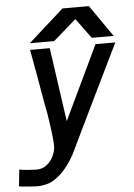

<svg xmlns="http://www.w3.org/2000/svg" viewBox="-71 -807 734 1053"><g transform="rotate(-5 295.5 -281.0)"><path d="M96 107Q128.5 107 152.8 87.2Q177 67.5 189.5 39.2Q202 11 202 -12.5Q202 -61 180 -199Q169.5 -247.5 149 -370.5Q140.5 -418.5 132.2 -464.5Q124 -510.5 116.5 -550H225L283 -143L477 -550H586Q533 -441.5 438.2 -246.5Q343.5 -51.5 297.5 44Q259.5 111 221.8 144.8Q184 178.5 156 187.8Q128 197 100.5 198.5Q85.5 199 47 196.2Q8.5 193.5 -9 190.5L0.5 98.5Q18 102.5 49.2 104.8Q80.5 107 96 107ZM313.5 -761H459L580 -586.5H459.5L378.5 -696.5L252.5 -586.5H118.5Z"/></g></svg>

Font: JuliaMono Medium
Style: Italic
Weight: 500
Italic angle: -9°
Monospace: yes
Designer: cormullion
Foundry: corm
Version: Version 0.054; ttfautohint (v1.8.4)